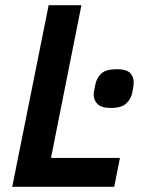

<svg xmlns="http://www.w3.org/2000/svg" viewBox="-20 -718 545 738"><path d="M419 0H27L167 -698H293L176 -111H441ZM406 -303Q370 -303 355 -318Q340 -333 340 -355Q340 -361 341.5 -367.5Q343 -374 346 -391Q351 -418 369 -435Q387 -452 429 -452Q465 -452 479.5 -438Q494 -424 494 -400Q494 -395 493 -388.5Q492 -382 489 -364Q484 -338 465.5 -320.5Q447 -303 406 -303Z"/></svg>

Font: IBM Plex Sans SemiBold
Style: Italic
Weight: 600
Italic angle: -11.31°
Designer: Mike Abbink, Paul van der Laan, Pieter van Rosmalen
Foundry: Bold Monday
Version: Version 3.201